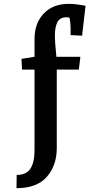

<svg xmlns="http://www.w3.org/2000/svg" viewBox="-20 -790 536 1001"><path d="M160 -9V-427H95L92 -483L160 -494V-587Q160 -669 208 -719.5Q256 -770 339 -770Q371 -770 426 -760L408 -604L348 -607V-648Q348 -667 343 -697Q334 -700 327 -700Q293 -700 279.5 -675Q266 -650 266 -601Q266 -576 274 -494H399L391 -427H276V-18Q276 72 224.5 131.5Q173 191 66 191L67 122Q117 122 138.5 89.5Q160 57 160 -9Z"/></svg>

Font: Andada Pro
Style: Bold
Weight: 700
Designer: Carolina Giovagnoli
Foundry: Huerta Tipografica
Version: Version 3.005; ttfautohint (v1.8.4)